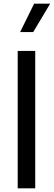

<svg xmlns="http://www.w3.org/2000/svg" viewBox="-20 -1021 292 1041"><path d="M89 -847 165 -1001H252L160 -847ZM76 0V-745H171V0Z"/></svg>

Font: Plus Jakarta Display
Style: Regular
Weight: 400
Designer: Gumpita Rahayu
Foundry: Tokotype Studio
Version: Version 1.000;hotconv 1.0.109;makeotfexe 2.5.65596